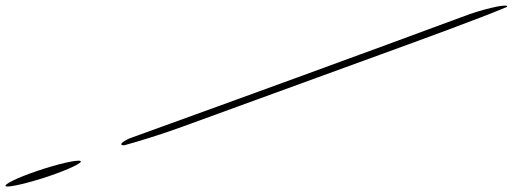

<svg xmlns="http://www.w3.org/2000/svg" viewBox="-33 -650 1867 699"><path d="M75 -18C12 5 -32 29 -5 29C21 29 106 6 169 -17C243 -44 279 -65 253 -65C226 -65 149 -45 75 -18ZM1678 -599C1273 -449 864 -300 438 -146C410 -133 398 -121 419 -121C471 -135 555 -161 629 -188L1351 -451C1502 -506 1714 -583 1813 -625C1821 -638 1746 -622 1678 -599Z"/></svg>

Font: Snowfall
Style: UltraObl
Weight: 400
Designer: Jasper
Foundry: Cannot Into Space Fonts
Version: Version 0.9